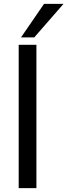

<svg xmlns="http://www.w3.org/2000/svg" viewBox="-20 -966 346 986"><path d="M76 0V-736H167V0ZM88 -774 206 -946H306L156 -774Z"/></svg>

Font: Mulish Medium
Style: Regular
Weight: 500
Designer: Vernon Adams
Foundry: Vernon Adams
Version: Version 3.603; ttfautohint (v1.8.3)